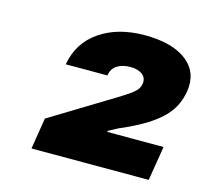

<svg xmlns="http://www.w3.org/2000/svg" viewBox="-70 -924 622 577"><g transform="rotate(15 241.0 -635.5)"><path d="M72.8 -427.2 88.4 -524.4 284.7 -644Q300.8 -653.8 313.5 -662.4Q326.2 -670.9 334.7 -679.9Q343.3 -689 345.2 -700.7Q348.1 -719.7 334.5 -730.2Q320.8 -740.7 296.9 -740.7Q272.9 -740.7 256.3 -730.5Q239.7 -720.2 236.3 -698.2H106.9Q118.7 -767.1 174.8 -805.7Q231 -844.2 314 -844.2Q400.9 -844.2 445.6 -808.8Q490.2 -773.4 480 -712.9Q476.6 -692.9 468 -673.3Q459.5 -653.8 441.4 -634.3Q423.3 -614.7 391.6 -594.7Q359.9 -574.7 309.6 -553.2L280.3 -537.6L279.8 -534.2H455.1L437.5 -427.2Z"/></g></svg>

Font: Inter 20pt Black
Style: Italic
Weight: 900
Italic angle: -9.3988°
Version: Version 4.001;git-66647c0bb